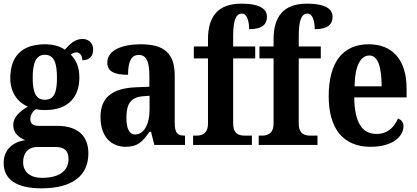

<svg xmlns="http://www.w3.org/2000/svg" viewBox="-20 -789 2270 1045"><path d="M206 236C379 236 461 163 461 46C461 -45 408 -104 291 -104H191C163 -104 145 -114 145 -140C145 -165 161 -186 176 -195C187 -191 213 -190 226 -190C354 -190 412 -263 412 -368C412 -428 391 -465 365 -492C374 -498 383 -504 397 -504C412 -504 428 -489 428 -461C472 -461 487 -488 487 -520C487 -550 467 -577 429 -577C385 -577 357 -545 333 -519C305 -537 271 -548 226 -548C96 -548 36 -480 36 -363C36 -285 77 -231 132 -209C85 -181 52 -151 52 -108C52 -62 86 -39 118 -26C49 -17 0 26 0 98C0 187 68 236 206 236ZM224 -246C173 -246 158 -291 158 -364C158 -441 173 -491 224 -491C276 -491 290 -443 290 -365C290 -290 277 -246 224 -246ZM208 179C145 179 106 147 106 95C106 29 148 11 182 11H284C330 11 353 32 353 76C353 137 308 179 208 179Z M664 10C730 10 756 -18 794 -72H802L820 0H987V-51H984C944 -51 931 -67 931 -122V-377C931 -503 869 -548 746 -548C644 -548 564 -516 564 -448C564 -401 601 -382 677 -382C677 -449 692 -490 735 -490C780 -490 793 -448 793 -374V-317L722 -314C592 -309 527 -260 527 -152C527 -42 588 10 664 10ZM715 -57C683 -57 668 -90 668 -148C668 -222 690 -259 757 -265L794 -268V-191C794 -112 763 -57 715 -57Z M1031 0H1351V-51H1310C1283 -51 1249 -59 1249 -117V-471H1369V-536H1249V-592C1249 -679 1264 -715 1297 -715C1328 -715 1336 -664 1336 -630C1411 -630 1433 -660 1433 -697C1433 -734 1406 -769 1293 -769C1166 -769 1112 -699 1112 -575V-536H1035V-471H1112V-117C1112 -59 1075 -51 1051 -51H1031Z M1388 0H1708V-51H1667C1640 -51 1606 -59 1606 -117V-471H1726V-536H1606V-592C1606 -679 1621 -715 1654 -715C1685 -715 1693 -664 1693 -630C1768 -630 1790 -660 1790 -697C1790 -734 1763 -769 1650 -769C1523 -769 1469 -699 1469 -575V-536H1392V-471H1469V-117C1469 -59 1432 -51 1408 -51H1388Z M1997 10C2125 10 2176 -52 2176 -102C2176 -124 2163 -138 2146 -144C2126 -97 2090 -60 2030 -60C1951 -60 1910 -121 1908 -259H2193V-307C2193 -465 2115 -548 1987 -548C1848 -548 1769 -453 1769 -265C1769 -91 1846 10 1997 10ZM2057 -319H1910C1911 -428 1942 -487 1990 -487C2038 -487 2057 -423 2057 -319Z"/></svg>

Font: Noto Serif Georgian Condensed Bold
Style: Regular
Weight: 700
Width: 3
Designer: Monotype Design Team, Akaki Razmadze
Foundry: Google LLC
Version: Version 2.003